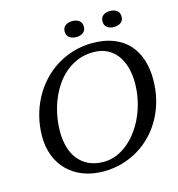

<svg xmlns="http://www.w3.org/2000/svg" viewBox="-119 -920 961 1036"><g transform="rotate(-15 361.0 -402.0)"><path d="M60.1 -254.9Q60.1 -312 73.5 -365.5Q86.9 -418.9 111.6 -465.3Q136.2 -511.7 171.4 -550Q206.5 -588.4 250.2 -615.7Q293.9 -643.1 345 -658.2Q396 -673.3 452.6 -673.3Q519.5 -673.3 569.6 -653.3Q619.6 -633.3 652.8 -597.4Q686 -561.5 702.6 -511Q719.2 -460.4 719.2 -399.9Q719.2 -340.8 705.8 -287.4Q692.4 -233.9 667.5 -188Q642.6 -142.1 607.7 -105.2Q572.8 -68.4 530 -42.5Q487.3 -16.6 437.7 -2.4Q388.2 11.7 334 11.7Q270 11.7 219.5 -8.1Q168.9 -27.8 133.3 -63.5Q97.7 -99.1 78.9 -147.9Q60.1 -196.8 60.1 -254.9ZM160.2 -256.8Q160.2 -210.4 171.1 -170.7Q182.1 -130.9 205.3 -101.3Q228.5 -71.8 263.7 -54.9Q298.8 -38.1 347.2 -38.1Q384.8 -38.1 419.4 -52.2Q454.1 -66.4 484.4 -91.8Q514.6 -117.2 539.6 -151.9Q564.5 -186.5 582 -227.3Q599.6 -268.1 609.4 -313.7Q619.1 -359.4 619.1 -406.2Q619.1 -452.1 608.4 -491.9Q597.7 -531.7 575.9 -561.3Q554.2 -590.8 521.5 -607.7Q488.8 -624.5 444.3 -624.5Q397.9 -624.5 359.1 -609.4Q320.3 -594.2 288.6 -567.6Q256.8 -541 232.9 -505.4Q209 -469.7 192.9 -429Q176.8 -388.2 168.5 -344Q160.2 -299.8 160.2 -256.8ZM324.2 -771Q324.2 -793.5 339.6 -804.7Q355 -815.9 378.4 -815.9Q401.4 -815.9 416.3 -804.7Q431.2 -793.5 431.2 -771Q431.2 -749 416.3 -737.8Q401.4 -726.6 378.4 -726.6Q355 -726.6 339.6 -737.8Q324.2 -749 324.2 -771ZM535.6 -771Q535.6 -793.5 550.5 -804.7Q565.4 -815.9 588.4 -815.9Q611.8 -815.9 627 -804.7Q642.1 -793.5 642.1 -771Q642.1 -749 627 -737.8Q611.8 -726.6 588.4 -726.6Q565.4 -726.6 550.5 -737.8Q535.6 -749 535.6 -771Z"/></g></svg>

Font: PT Astra Serif
Style: Italic
Weight: 400
Italic angle: -16°
Designer: A.Korolkova, I. Chaeva
Foundry: ParaType Ltd
Version: Version 1.001